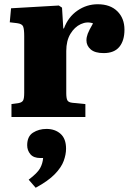

<svg xmlns="http://www.w3.org/2000/svg" viewBox="-20 -551 616 904"><path d="M34 0V-61L69 -66Q84 -69 89 -78.5Q94 -88 94 -114V-381Q94 -413 89 -426Q84 -439 60 -442L26 -446L32 -512L257 -525L272 -515L278 -417H281Q301 -471 344.5 -501Q388 -531 440 -531Q499 -531 532.5 -498Q566 -465 566 -411Q566 -360 542 -330.5Q518 -301 468 -301Q427 -301 407 -318.5Q387 -336 387 -361Q387 -376 393 -392Q399 -408 418 -441Q390 -451 360.5 -437.5Q331 -424 311.5 -391.5Q292 -359 292 -311V-113Q292 -89 297 -79Q302 -69 321 -67L382 -61V0ZM148 333 115 295Q156 264 168.5 241.5Q181 219 183 193H170Q138 193 123 175Q108 157 108 133Q108 91 135.5 73.5Q163 56 199 56Q239 56 265 79Q291 102 291 149Q291 176 280 206.5Q269 237 238 269Q207 301 148 333Z"/></svg>

Font: Literata 36pt ExtraBold
Style: Regular
Weight: 800
Designer: Latin by Veronika Burian and Jose Scaglione. Greek by Irene Vlachou. Cyrillic by Vera Evstafieva.
Foundry: TypeTogether
Version: Version 3.002